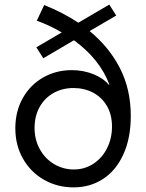

<svg xmlns="http://www.w3.org/2000/svg" viewBox="-20 -810 636 838"><path d="M46.9 -250Q46.9 -323.7 79.3 -381.6Q111.8 -439.5 168.2 -471.7Q224.6 -503.9 293 -503.9Q344.2 -503.9 387.9 -486.1Q431.6 -468.3 454.6 -440.4H457.5Q416 -551.8 302.7 -634.3L168.9 -555.7L138.7 -603.5L249.5 -668.5Q198.2 -698.7 140.6 -719.7L172.9 -788.1Q254.9 -755.4 321.8 -710.9L457 -790L487.3 -742.2L371.1 -674.3Q456.1 -605 503.4 -512.7Q550.8 -420.4 550.8 -303.7Q550.8 -208 519 -137.5Q487.3 -66.9 430.7 -29.5Q374 7.8 300.8 7.8Q230.5 7.8 172.4 -25.1Q114.3 -58.1 80.6 -116.9Q46.9 -175.8 46.9 -250ZM468.8 -257.8Q468.8 -309.6 446.5 -347.7Q424.3 -385.7 386 -405.8Q347.7 -425.8 300.8 -425.8Q252.4 -425.8 213.6 -404.1Q174.8 -382.3 152.8 -342.8Q130.9 -303.2 130.9 -252Q130.9 -199.7 154.1 -158.2Q177.2 -116.7 216.6 -93.5Q255.9 -70.3 302.7 -70.3Q348.6 -70.3 386.7 -94.7Q424.8 -119.1 446.8 -162.1Q468.8 -205.1 468.8 -257.8Z"/></svg>

Font: Reddit Sans Fudge
Style: Regular
Weight: 400
Designer: Stephen Hutchings
Foundry: Reddit
Version: Version 1.011